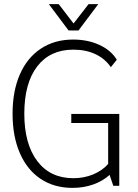

<svg xmlns="http://www.w3.org/2000/svg" viewBox="-20 -902 669 932"><path d="M559 -349V0H530L512 -53Q479 -23 432.5 -6.5Q386 10 332 10Q243 10 177.5 -33.5Q112 -77 76.5 -158.5Q41 -240 41 -350Q41 -460 76.5 -541Q112 -622 178.5 -666Q245 -710 335 -710Q406 -710 462.5 -684Q519 -658 547 -612L518 -576Q490 -617 443.5 -639Q397 -661 336 -661Q223 -661 160.5 -579.5Q98 -498 98 -350Q98 -203 161 -120Q224 -37 336 -37Q388 -37 432.5 -55.5Q477 -74 505 -106V-305H326V-349ZM217 -882H265L337 -788L410 -882H457L361 -754H313Z"/></svg>

Font: Sarabun ExtraLight
Style: Regular
Weight: 275
Designer: Suppakit Chalermlarp | Katatrad Co.,Ltd.
Foundry: Cadson Demak Co.,Ltd.
Version: Version 1.000; ttfautohint (v1.6)